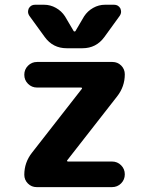

<svg xmlns="http://www.w3.org/2000/svg" viewBox="-20 -806 613 806"><path d="M289.1 -675.8Q290 -673.8 293 -673.8Q295.9 -673.8 296.9 -675.8L333 -737.3Q347.7 -759.8 371.1 -772.9Q394.5 -786.1 420.9 -786.1H459Q476.6 -786.1 485.4 -770.5Q488.3 -762.7 488.3 -756.8Q488.3 -748 482.4 -739.3L418 -650.4Q383.8 -603.5 326.2 -603.5H259.8Q202.1 -603.5 168 -650.4L103.5 -739.3Q97.7 -748 97.7 -756.8Q97.7 -762.7 100.6 -770.5Q109.4 -786.1 127 -786.1H165Q191.4 -786.1 214.8 -772.9Q238.3 -759.8 252.9 -737.3ZM323.2 -432.6Q325.2 -434.6 324.2 -436.5Q323.2 -438.5 320.3 -438.5H135.7Q113.3 -438.5 97.7 -454.1Q82 -469.7 82 -492.2Q82 -514.6 97.7 -530.3Q113.3 -545.9 135.7 -545.9H452.1Q473.6 -545.9 488.8 -530.8Q503.9 -515.6 503.9 -494.1Q503.9 -442.4 471.7 -401.4L262.7 -133.8Q260.7 -131.8 261.7 -129.9Q262.7 -127.9 265.6 -127.9H450.2Q472.7 -127.9 488.3 -112.3Q503.9 -96.7 503.9 -74.2Q503.9 -51.8 488.3 -36.1Q472.7 -20.5 450.2 -20.5H133.8Q112.3 -20.5 97.2 -35.6Q82 -50.8 82 -72.3Q82 -124 114.3 -165Z"/></svg>

Font: Gen Jyuu Gothic P Bold
Style: Bold
Weight: 700
Designer: [Source Han Sans]
Ryoko NISHIZUKA  (kana & ideographs); Paul D. Hunt (Latin, Greek & Cyrillic); Wenlong ZHANG  (bopomofo
Version: Version 1.002.20150607